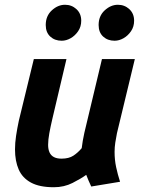

<svg xmlns="http://www.w3.org/2000/svg" viewBox="-20 -774 600 806"><path d="M206 12Q146 12 110 -7.5Q74 -27 58.5 -62.5Q43 -98 43 -147Q43 -174 47.5 -204Q52 -234 59 -267L122 -526H259L200 -276Q192 -242 187 -214.5Q182 -187 182 -166Q182 -147 188 -134Q194 -121 206.5 -114.5Q219 -108 238 -108Q269 -108 288 -120.5Q307 -133 323 -152Q325 -169 327.5 -183Q330 -197 334 -216L408 -526H546L471 -215Q467 -195 464 -175.5Q461 -156 461 -136Q461 -103 467.5 -72.5Q474 -42 484 -11L363 9Q359 1 351.5 -16.5Q344 -34 342 -40Q320 -24 284.5 -6Q249 12 206 12ZM239 -603Q210 -603 191 -620.5Q172 -638 172 -669Q172 -707 197.5 -730.5Q223 -754 253 -754Q281 -754 301 -735.5Q321 -717 321 -687Q321 -662 308 -643Q295 -624 276.5 -613.5Q258 -603 239 -603ZM461 -603Q432 -603 413 -620.5Q394 -638 394 -669Q394 -707 419.5 -730.5Q445 -754 475 -754Q503 -754 523 -735.5Q543 -717 543 -687Q543 -662 530 -643Q517 -624 498.5 -613.5Q480 -603 461 -603Z"/></svg>

Font: Ubuntu Sans Mono
Style: Italic
Weight: 400
Italic angle: -13.5°
Monospace: yes
Designer: Dalton Maag Ltd
Foundry: Dalton Maag Ltd
Version: Version 1.006